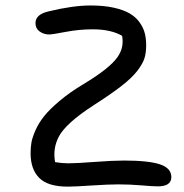

<svg xmlns="http://www.w3.org/2000/svg" viewBox="-20 -674 679 708"><path d="M230 14.2Q156.7 14.2 124.8 -17.8Q92.8 -49.8 92.8 -108.9Q92.8 -129.9 95.9 -148.4Q99.1 -167 110.8 -193.6Q122.6 -220.2 142.3 -245.1Q162.1 -270 199 -301.3Q235.8 -332.5 286.1 -362.8Q337.4 -393.6 368.4 -418.5Q399.4 -443.4 413.1 -463.1Q426.8 -482.9 430.4 -502.4Q434.1 -522 430.2 -542Q388.7 -565.9 321.8 -565.9Q272 -565.9 222.2 -556.4Q172.4 -546.9 161.1 -546.9Q141.6 -546.9 126.2 -557.9Q110.8 -568.8 110.8 -588.9Q110.8 -620.6 158.2 -631.8Q248.5 -653.8 314 -653.8Q362.3 -653.8 398.9 -645.8Q435.5 -637.7 458 -624.5Q480.5 -611.3 494.4 -592Q508.3 -572.8 513.7 -552.2Q519 -531.7 519 -506.8Q519 -479.5 512.7 -459.2Q506.3 -439 486.6 -413.1Q466.8 -387.2 428.2 -357.2Q389.6 -327.1 327.1 -287.1Q273.4 -252.4 241.7 -223.6Q210 -194.8 197.5 -171.4Q185.1 -147.9 181.9 -124.3Q178.7 -100.6 183.1 -76.2Q208.5 -71.8 231.9 -71.8Q261.2 -71.8 328.9 -76.9Q396.5 -82 437 -82Q527.3 -82 569.6 -68.1Q611.8 -54.2 611.8 -21Q611.8 13.2 562 13.2Q543 13.2 501 9.5Q459 5.9 416 5.9Q380.4 5.9 318.1 10Q255.9 14.2 230 14.2Z"/></svg>

Font: Shantell Sans Irregular Bouncy
Style: Regular
Weight: 400
Designer: Stephen Nixon, Anya Danilova, Shantell Martin
Foundry: Arrow Type
Version: Version 1.006;[9816181b4]